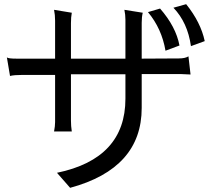

<svg xmlns="http://www.w3.org/2000/svg" viewBox="-20 -882 1040 920"><path d="M689 -824Q755 -745 773 -639L840 -664Q823 -754 747 -841ZM872 -862 811 -845Q879 -774 895 -661L961 -685Q942 -775 872 -862ZM13 -607 28 -518Q48 -523 87 -523H244V-297Q244 -277 239 -252H324Q320 -278 320 -304V-526H581V-409Q581 -122 253 -54L316 18Q659 -75 659 -365V-527H849L893 -525L883 -612Q867 -602 837 -602L659 -601V-773Q659 -801 664 -821L576 -835Q581 -812 581 -787V-601H320V-771Q320 -800 324 -821L239 -835Q244 -811 244 -783V-601H59Q19 -601 13 -607Z"/></svg>

Font: Sawarabi Gothic
Style: Regular
Weight: 400
Designer: mshio (mshio@users.sourceforge.jp)
Version: Version 20141215